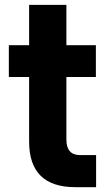

<svg xmlns="http://www.w3.org/2000/svg" viewBox="-20 -775 446 795"><path d="M16.6 -456.1V-587.9H100.6V-754.9H254.9V-587.9H377V-456.1H254.9V-197.3Q254.9 -132.8 311.5 -132.8H377.9V0H292Q100.6 0 100.6 -188.5V-456.1Z"/></svg>

Font: Gothic A1 Black
Style: Regular
Weight: 900
Version: Version 2.50